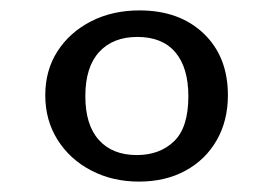

<svg xmlns="http://www.w3.org/2000/svg" viewBox="-20 -739 523 369"><path d="M67 -556Q67 -604 90.5 -640.5Q114 -677 155 -698Q196 -719 248 -719Q325 -719 371.5 -674.5Q418 -630 418 -556Q418 -507 396.5 -469.5Q375 -432 336.5 -411Q298 -390 247 -390Q196 -390 155 -411.5Q114 -433 90.5 -470.5Q67 -508 67 -556ZM243 -441Q287 -441 314.5 -467.5Q342 -494 342 -554Q342 -609 317 -638.5Q292 -668 244 -668Q197 -668 170.5 -639Q144 -610 144 -554Q144 -499 170 -470Q196 -441 243 -441Z"/></svg>

Font: Moderustic
Style: Regular
Weight: 400
Designer: Tural Alisoy
Foundry: TAFT Foundry
Version: Version 2.120